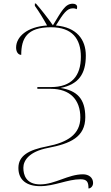

<svg xmlns="http://www.w3.org/2000/svg" viewBox="-20 -869 625 1085"><path d="M480 196C492 196 506 184 506 165C506 134 481 116 449 116C365 116 291 173 207 173C126 173 112 118 112 79C112 39 143 -12 251 -33C377 -57 462 -94 462 -207C462 -311 415 -357 322 -372C424 -392 465 -451 465 -555C465 -646 413 -715 296 -725C338 -793 358 -822 392 -822C404 -822 409 -819 413 -817C414 -819 416 -823 416 -829C416 -842 405 -848 391 -848C348 -848 328 -806 279 -726C252 -765 208 -821 183 -849H177V-836C200 -804 224 -765 246 -725C133 -718 71 -661 71 -600C71 -577 82 -559 100 -559C100 -652 132 -715 268 -715C388 -715 437 -650 437 -548C437 -439 384 -377 268 -377H191V-367H268C375 -367 434 -306 434 -205C434 -110 361 -64 246 -42C142 -22 84 11 84 80C84 148 130 183 207 183C288 183 362 144 435 144C473 144 480 161 480 196Z"/></svg>

Font: Noto Serif Display Thin
Style: Regular
Weight: 100
Designer: Monotype Design Team
Foundry: Monotype Imaging Inc.
Version: Version 2.009